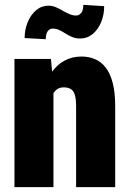

<svg xmlns="http://www.w3.org/2000/svg" viewBox="-20 -771 537 791"><path d="M200.2 -415.5V0H39.6V-528.3H189.9ZM181.2 -282.2 145 -281.2Q144 -341.8 156 -389.4Q168 -437 190.7 -470.2Q213.4 -503.4 245.1 -520.8Q276.9 -538.1 315.9 -538.1Q345.7 -538.1 371.3 -527.3Q397 -516.6 415.5 -492.7Q434.1 -468.8 444.3 -429.4Q454.6 -390.1 454.6 -332.5V0H293.5V-333Q293.5 -364.7 287.8 -381.6Q282.2 -398.4 270.8 -404.8Q259.3 -411.1 241.7 -411.1Q224.6 -411.1 212.6 -401.4Q200.7 -391.6 193.6 -374.3Q186.5 -356.9 183.8 -333.5Q181.2 -310.1 181.2 -282.2ZM323.2 -751 409.2 -745.6Q409.2 -710 396.7 -679.7Q384.3 -649.4 361.8 -630.9Q339.4 -612.3 310.5 -612.3Q292.5 -612.3 277.6 -618.4Q262.7 -624.5 250 -632.8Q237.3 -641.1 224.4 -647.2Q211.4 -653.3 196.3 -653.3Q185.1 -653.3 176.8 -642.6Q168.5 -631.8 168.5 -609.4L81.5 -614.3Q81.5 -648.9 94 -679.4Q106.4 -710 128.7 -728.8Q150.9 -747.6 180.2 -747.6Q195.3 -747.6 209.7 -741.5Q224.1 -735.4 237.8 -727.3Q251.5 -719.2 265.6 -713.1Q279.8 -707 293.9 -707Q305.7 -707 314.5 -717.8Q323.2 -728.5 323.2 -751Z"/></svg>

Font: Roboto Condensed Black
Style: Regular
Weight: 900
Designer: Christian Robertson
Foundry: Google
Version: Version 3.008; 2023